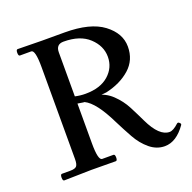

<svg xmlns="http://www.w3.org/2000/svg" viewBox="-122 -795 929 930"><g transform="rotate(-20 342.0 -330.0)"><path d="M64 -673 190 -671H305Q437 -671 503.5 -621Q570 -571 570 -502Q570 -433 521 -389.5Q472 -346 396 -329Q314 -320 295.5 -320Q277 -320 246 -326V-121Q246 -33 267 -33H325Q333 -33 333 -16.5Q333 0 325 0L199 -1L59 2Q51 2 51 -15Q51 -32 59 -32H102Q127 -32 135 -41.5Q143 -51 143 -78V-552Q143 -640 122 -640H64Q56 -640 56 -656.5Q56 -673 64 -673ZM285 -631Q246 -631 246 -590V-363Q273 -357 299 -357Q376 -357 419 -395Q462 -433 462 -489Q462 -545 416 -588Q370 -631 285 -631ZM666 -70Q672 -75 678 -69.5Q684 -64 684 -61.5Q684 -59 683 -57Q634 13 574 13Q532 13 497 -16Q462 -45 437.5 -89Q413 -133 390 -179Q333 -296 281 -321L345 -333Q391 -325 425.5 -292Q460 -259 481 -218.5Q502 -178 521 -138Q566 -44 619 -44Q638 -44 666 -70Z"/></g></svg>

Font: Sedan
Style: Regular
Weight: 400
Designer: Sebastian Salazar
Foundry: Sebastian Salazar
Version: Version 1.001